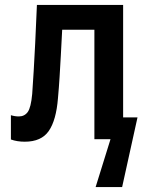

<svg xmlns="http://www.w3.org/2000/svg" viewBox="-20 -562 575 775"><path d="M80 10Q49 10 24 1V-97Q40 -92 56 -92Q79 -92 92 -110Q105 -128 110 -183Q113 -228 116 -275.5Q119 -323 122 -386.5Q125 -450 129 -542H477V-88H535L473 193H366L426 0H361V-442H231Q228 -383 225.5 -337.5Q223 -292 220.5 -251Q218 -210 214 -166Q207 -77 177 -33.5Q147 10 80 10Z"/></svg>

Font: Noto Sans Mono Condensed SemiBold
Style: Regular
Weight: 600
Width: 3
Designer: Monotype Design Team
Foundry: Monotype Imaging Inc.
Version: Version 2.014